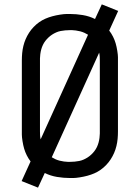

<svg xmlns="http://www.w3.org/2000/svg" viewBox="-20 -807 640 879"><path d="M154 52 79 22 120 -68Q110 -81 102.5 -96Q95 -111 90.5 -126.5Q86 -142 83 -161Q80 -180 80 -191V-530Q80 -547 81.5 -563.5Q83 -580 87 -596.5Q91 -613 97.5 -628Q104 -643 113 -657Q122 -671 134 -683.5Q146 -696 159.5 -705.5Q173 -715 188 -721.5Q203 -728 219.5 -732.5Q236 -737 255 -740Q274 -743 286 -743H300Q329 -743 359 -738Q389 -733 415 -720L446 -787L521 -757L480 -667Q490 -654 497.5 -639Q505 -624 509.5 -608.5Q514 -593 517 -574Q520 -555 520 -545V-205Q520 -188 518.5 -171.5Q517 -155 513 -138.5Q509 -122 502.5 -107Q496 -92 487 -78Q478 -64 466 -51.5Q454 -39 440.5 -29.5Q427 -20 412 -13.5Q397 -7 380.5 -2.5Q364 2 345 5Q326 8 315 8H300Q271 8 241 3Q211 -2 185 -15ZM166 -169 383 -648Q375 -653 366 -657Q357 -661 347.5 -663.5Q338 -666 327 -667.5Q316 -669 310 -669H300Q289 -669 278.5 -668Q268 -667 257.5 -665Q247 -663 237 -658.5Q227 -654 218.5 -648.5Q210 -643 202 -635.5Q194 -628 187.5 -619.5Q181 -611 176.5 -601.5Q172 -592 169 -581.5Q166 -571 164.5 -559Q163 -547 163 -540V-205Q163 -196 163.5 -187Q164 -178 166 -169ZM291 -66H300Q311 -66 321.5 -67Q332 -68 342.5 -70Q353 -72 363 -76.5Q373 -81 381.5 -86.5Q390 -92 398 -99.5Q406 -107 412.5 -115.5Q419 -124 423.5 -133.5Q428 -143 431 -153.5Q434 -164 435.5 -176Q437 -188 437 -196V-530Q437 -539 436.5 -548Q436 -557 434 -566L217 -87Q225 -82 234 -78Q243 -74 252.5 -71.5Q262 -69 273 -67.5Q284 -66 291 -66Z"/></svg>

Font: R Plex Mono
Style: Regular
Weight: 400
Monospace: yes
Designer: Belleve Invis
Foundry: Belleve Invis
Version: Version 31.8.0